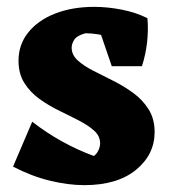

<svg xmlns="http://www.w3.org/2000/svg" viewBox="-20 -520 499 560"><path d="M226 20Q179 20 125.5 7Q72 -6 18 -34L74 -165Q115 -133 161 -107.5Q207 -82 254 -65Q263 -72 267.5 -82.5Q272 -93 272 -102Q272 -123 255 -138.5Q238 -154 211 -168Q184 -182 153 -197Q122 -212 95 -231.5Q68 -251 51 -278Q34 -305 34 -343Q34 -390 62.5 -425.5Q91 -461 141 -480.5Q191 -500 255 -500Q293 -500 334.5 -492Q376 -484 410 -467L374 -379Q343 -400 303 -411.5Q263 -423 229 -423Q204 -416 196.5 -404Q189 -392 189 -381Q189 -360 206.5 -344Q224 -328 251.5 -314Q279 -300 310 -284.5Q341 -269 368.5 -249Q396 -229 413.5 -201Q431 -173 431 -135Q431 -69 376.5 -24.5Q322 20 226 20ZM306 -327 256 -473 410 -467Q413 -432 409 -396.5Q405 -361 394 -327Z"/></svg>

Font: Eczar
Style: Bold
Weight: 700
Designer: Vaibhav Singh
Foundry: Rosetta Type Foundry
Version: Version 2.000